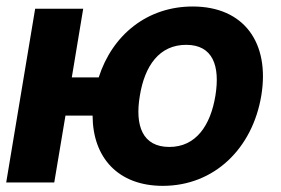

<svg xmlns="http://www.w3.org/2000/svg" viewBox="-33 -573 884 603"><path d="M228.3 -545.5H77.4L-13.5 0H137.4L172.6 -209.9H257.8C258.2 -77.8 338.1 10.7 478.3 10.7C640.3 10.7 759.9 -106.9 787.6 -272.4C815 -437.9 734 -552.6 572.1 -552.6C430 -552.6 320 -464.1 277 -329.9H192.5ZM406.2 -272.4C421.5 -366.5 467.3 -432.2 551.8 -432.2C635.7 -432.2 658.7 -365.8 643.5 -272.4C628.2 -179.3 582.7 -111.5 498.9 -111.5C414.4 -111.5 390.3 -178.3 406.2 -272.4Z"/></svg>

Font: Margiela Sans
Style: Bold Italic
Weight: 700
Italic angle: -9.39999°
Designer: Stefan Endress, Andreas Faust
Version: Version 1.100;FEAKit 1.0